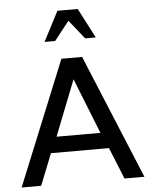

<svg xmlns="http://www.w3.org/2000/svg" viewBox="-58 -918 761 966"><g transform="rotate(-5 322.0 -435.0)"><path d="M11.7 0 267.6 -627.9H372.1L631.8 0H531.2L466.8 -159.2H173.8L110.4 0ZM209 -239.3H430.7L319.3 -519.5ZM190.4 -719.7 268.6 -870.1H371.1L449.2 -719.7H395.5L319.3 -815.4L244.1 -719.7Z"/></g></svg>

Font: Padauk Book
Style: Regular
Weight: 400
Designer: Debbi Hosken, Becca Hirsbrunner Spalinger
Foundry: SIL International
Version: Version 5.000